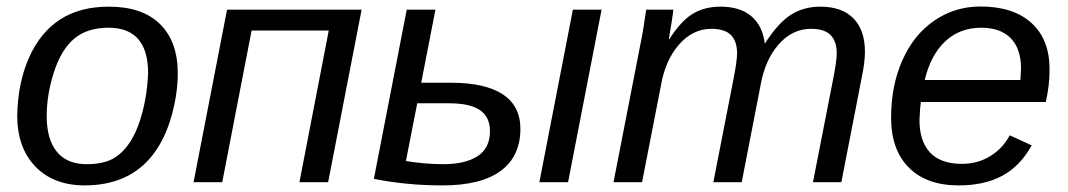

<svg xmlns="http://www.w3.org/2000/svg" viewBox="-20 -558 3271 588"><path d="M524.4 -333.5Q524.4 -270 504.9 -201.4Q485.4 -132.8 449 -85.2Q412.6 -37.6 359.9 -13.9Q307.1 9.8 239.7 9.8Q144 9.8 88.4 -47.9Q32.7 -105.5 32.7 -204.6Q34.7 -304.2 68.8 -381.3Q103 -458.5 163.6 -498Q224.1 -537.6 313.5 -537.6Q416 -537.6 470.2 -484.1Q524.4 -430.7 524.4 -333.5ZM433.6 -333.5Q433.6 -473.1 312.5 -473.1Q246.6 -473.1 206.8 -439.2Q167 -405.3 145 -336.4Q123 -267.6 123 -203.1Q123 -130.9 154.3 -93Q185.5 -55.2 245.1 -55.2Q295.4 -55.2 325.9 -72Q356.4 -88.9 379.4 -124.8Q402.3 -160.6 416.7 -216.3Q431.2 -272 433.6 -333.5Z M1087.4 -528.3 984.9 0H897L986.8 -464.4H750.5L660.6 0H572.8L675.3 -528.3Z M1631.8 0 1734.4 -528.3H1822.3L1719.7 0ZM1573.7 -163.6Q1573.7 -79.1 1513.4 -34.7Q1453.1 9.8 1335.4 9.8Q1225.1 9.8 1125 -10.3L1225.6 -528.3H1313.5L1270 -304.7H1359.9Q1465.8 -304.7 1519.8 -269Q1573.7 -233.4 1573.7 -163.6ZM1223.1 -64.9Q1281.7 -55.2 1338.4 -55.2Q1404.3 -55.2 1442.4 -79.6Q1480.5 -104 1480.5 -156.7Q1480.5 -199.7 1450 -220.7Q1419.4 -241.7 1355 -241.7H1257.8Z M2164.6 0 2225.1 -309.6Q2237.3 -370.6 2237.3 -394.5Q2237.3 -431.2 2218.8 -450.4Q2200.2 -469.7 2158.2 -469.7Q2101.6 -469.7 2059.3 -421.4Q2017.1 -373 2003.9 -294.9L1946.3 0H1858.9L1939.9 -415.5Q1949.7 -461.9 1959 -528.3H2042Q2042 -522.9 2036.9 -490.5Q2031.7 -458 2028.3 -438H2029.8Q2065.4 -493.7 2101.3 -515.6Q2137.2 -537.6 2187 -537.6Q2246.1 -537.6 2280.8 -508.5Q2315.4 -479.5 2322.3 -424.3Q2362.8 -487.8 2402.1 -512.7Q2441.4 -537.6 2492.2 -537.6Q2558.1 -537.6 2593.5 -502Q2628.9 -466.3 2628.9 -398.9Q2628.9 -367.7 2618.7 -318.8L2556.6 0H2469.7L2530.3 -309.6Q2542.5 -370.6 2542.5 -394.5Q2542.5 -431.2 2523.9 -450.4Q2505.4 -469.7 2463.4 -469.7Q2406.7 -469.7 2364.7 -422.1Q2322.8 -374.5 2309.1 -296.4L2251.5 0Z M2800.3 -245.6Q2797.4 -228.5 2795.9 -190.4Q2795.9 -125.5 2828.4 -90.8Q2860.8 -56.2 2926.3 -56.2Q2973.6 -56.2 3012.2 -79.6Q3050.8 -103 3072.3 -143.6L3139.6 -112.8Q3104 -48.8 3049.1 -19.5Q2994.1 9.8 2916 9.8Q2817.9 9.8 2763.4 -44.7Q2709 -99.1 2709 -197.8Q2709 -295.9 2743.7 -373.8Q2778.3 -451.7 2841.3 -494.9Q2904.3 -538.1 2982.9 -538.1Q3083 -538.1 3138.7 -487.8Q3194.3 -437.5 3194.3 -345.7Q3194.3 -294.4 3182.6 -245.6ZM3105 -313 3106.9 -348.1Q3106.9 -408.7 3075.4 -440.9Q3043.9 -473.1 2984.9 -473.1Q2919.4 -473.1 2874.8 -431.4Q2830.1 -389.6 2812 -313Z"/></svg>

Font: Liberation Sans
Style: Italic
Weight: 400
Italic angle: -12°
Designer: Steve Matteson
Foundry: Ascender Corporation
Version: Version 2.1.5